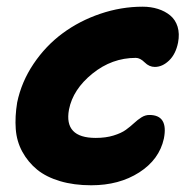

<svg xmlns="http://www.w3.org/2000/svg" viewBox="-20 -554 571 568"><path d="M250 -5.9Q198.7 -5.9 157.7 -18.1Q116.7 -30.3 89.8 -52.2Q63 -74.2 46.1 -105Q29.3 -135.7 26.6 -172.4Q23.9 -209 30.8 -251Q43.5 -312 79.3 -365.2Q115.2 -418.5 165 -455.3Q214.8 -492.2 276.6 -513.2Q338.4 -534.2 401.9 -534.2Q426.3 -534.2 447.3 -527.6Q468.3 -521 483.6 -508.3Q499 -495.6 505.4 -474.9Q511.7 -454.1 506.8 -428.2Q500 -394 480.2 -375Q460.4 -356 438 -356Q421.4 -356 408 -369.4Q394.5 -382.8 381.8 -382.8Q311 -382.8 253.4 -336.2Q195.8 -289.6 184.1 -230Q168.5 -146 263.2 -146Q293 -146 315.9 -153.1Q338.9 -160.2 352.3 -169.9Q365.7 -179.7 376.5 -189.7Q387.2 -199.7 398.4 -206.8Q409.7 -213.9 421.9 -213.9Q478.5 -213.9 464.8 -144Q451.2 -82 391.8 -43.9Q332.5 -5.9 250 -5.9Z"/></svg>

Font: Shantell Sans Bouncy
Style: Bold Italic
Weight: 700
Italic angle: -11.31°
Designer: Stephen Nixon, Anya Danilova, Shantell Martin
Foundry: Arrow Type
Version: Version 1.006;[9816181b4]